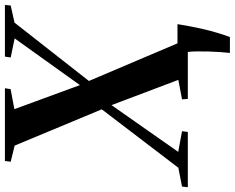

<svg xmlns="http://www.w3.org/2000/svg" viewBox="-131 -676 954 780"><g transform="rotate(-90 346.0 -286.0)"><path d="M521 171Q523 154 524.5 131.2Q526 108.5 526.8 84.5Q527.5 60.5 527.2 38.2Q527 16 525 0L490 -42H638Q629 13 620 53Q611 93 602.2 121.2Q593.5 149.5 585.5 171ZM-24.5 0 -22 -23.5 54.5 -38.5 310.5 -374 380 -424 580 -703.5 502.5 -719.5 506 -743H716L713.5 -719.5L644 -704L393.5 -384.5L325 -333L119 -39L203 -23.5L200 0ZM334 0 332.5 -23.5 411.5 -38.5 304.5 -321.5 295 -342 144.5 -703.5 79 -719.5 82 -743H377.5L374 -720L292.5 -704.5L393.5 -429.5L404 -409L561 -39.5L630.5 -23.5L627.5 0Z"/></g></svg>

Font: Merriweather 120pt SemiBold
Style: Italic
Weight: 600
Italic angle: -7.8°
Version: Version 2.101